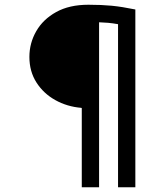

<svg xmlns="http://www.w3.org/2000/svg" viewBox="-20 -760 649 810"><path d="M325 30V-304Q324.5 -304 323.8 -304.5Q323 -305 323 -305Q263 -310 213.2 -337.8Q163.5 -365.5 133.8 -412Q104 -458.5 104 -520Q104 -578 132.8 -628.2Q161.5 -678.5 217 -709.2Q272.5 -740 353 -740Q408 -740 451.5 -735.8Q495 -731.5 551 -720V30H478V-658Q455.5 -662 435.8 -663.8Q416 -665.5 398 -666V30Z"/></svg>

Font: Expletus Sans
Style: Regular
Weight: 400
Designer: Jasper de Waard
Foundry: Designtown
Version: Version 7.500